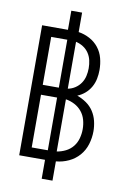

<svg xmlns="http://www.w3.org/2000/svg" viewBox="-102 -902 704 1069"><g transform="rotate(10 250.0 -368.0)"><path d="M212 107V0H66V-735H212V-843H273V-733Q306 -728 336 -712Q366 -696 386.5 -670Q407 -644 415.5 -611.5Q424 -579 424 -545Q424 -520 419 -495Q414 -470 401.5 -448Q389 -426 370 -409.5Q351 -393 327 -383Q355 -373 379.5 -356Q404 -339 420 -314.5Q436 -290 443 -261Q450 -232 450 -203Q450 -166 439 -129.5Q428 -93 403.5 -65Q379 -37 344.5 -21Q310 -5 273 -2V107ZM127 -409H218V-680H127ZM268 -412Q290 -416 309 -428.5Q328 -441 340.5 -459.5Q353 -478 358 -500Q363 -522 363 -544Q363 -567 358 -589Q353 -611 340.5 -629.5Q328 -648 309 -660Q290 -672 268 -677ZM127 -55H218V-353H127ZM268 -57Q294 -61 318 -73Q342 -85 358.5 -105.5Q375 -126 382 -152Q389 -178 389 -204Q389 -231 382 -256.5Q375 -282 358.5 -302.5Q342 -323 318 -335.5Q294 -348 268 -352Z"/></g></svg>

Font: Iosevka Custom Light
Style: Regular
Weight: 300
Monospace: yes
Designer: Belleve Invis
Foundry: Belleve Invis
Version: Version 27.3.5